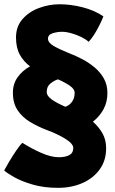

<svg xmlns="http://www.w3.org/2000/svg" viewBox="-20 -702 540 900"><path d="M477.5 -7Q477.5 50.5 447.2 92.2Q417 134 366 156.2Q315 178.5 252 178.5Q185.5 178.5 133.5 163.2Q81.5 148 47.2 128.8Q13 109.5 -0.5 97Q6.5 83.5 22.2 57Q38 30.5 55.5 4.5Q73 -21.5 85 -32.5Q126.5 -6 173 14.5Q219.5 35 255.5 35Q286.5 35 305 25Q323.5 15 323.5 -8Q323.5 -28 287.2 -50.8Q251 -73.5 197 -93.5Q156.5 -109 120.8 -130.5Q85 -152 62.8 -184.8Q40.5 -217.5 40.5 -267.5Q40.5 -309.5 63.2 -340.8Q86 -372 121 -391Q91 -413 73 -445.5Q55 -478 55 -526.5Q55 -577 85 -611.8Q115 -646.5 162 -664.2Q209 -682 260 -682Q312 -682 367.5 -667.8Q423 -653.5 464.5 -625.5Q463.5 -621 454 -600.2Q444.5 -579.5 429.5 -553.2Q414.5 -527 395.5 -506Q382.5 -518 360.5 -528.8Q338.5 -539.5 314.2 -546.2Q290 -553 270.5 -553Q249 -553 227 -546.2Q205 -539.5 205 -520.5Q205 -501.5 233.2 -485.5Q261.5 -469.5 308 -451Q335.5 -440.5 366 -424.5Q396.5 -408.5 423.2 -386.2Q450 -364 466.8 -334.2Q483.5 -304.5 483.5 -266Q483.5 -223.5 465 -189.5Q446.5 -155.5 415.5 -131.5Q442 -108.5 459.8 -78Q477.5 -47.5 477.5 -7ZM199 -271.5Q199 -252 223.5 -235Q248 -218 286.5 -201.5Q305.5 -208 317.8 -225.2Q330 -242.5 330 -267.5Q330 -284 308.2 -299.5Q286.5 -315 252 -330Q235.5 -325.5 217.2 -311.2Q199 -297 199 -271.5Z"/></svg>

Font: Grandstander ExtraBold
Style: Regular
Weight: 800
Designer: Tyler Finck
Foundry: Etcetera Type Co
Version: Version 1.200; ttfautohint (v1.8.3)